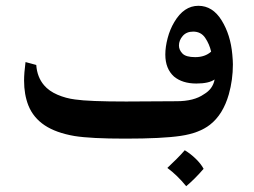

<svg xmlns="http://www.w3.org/2000/svg" viewBox="-20 -469 876 662"><path d="M781 -281Q783 -259 783 -247Q783 -194 769 -144Q749 -74 704 -39Q667 -10 603 -0.5Q539 9 412 9Q293 9 237 0Q173 -11 134 -37Q95 -63 78 -105Q63 -143 63 -191Q63 -217 68 -255L105 -245Q108 -203 132 -175Q149 -155 178 -142.5Q207 -130 239 -126Q287 -119 415 -119L589 -120Q649 -120 683 -144Q714 -162 720 -195Q700 -181 657 -181Q609 -181 580 -205Q550 -232 550 -281Q550 -307 558 -337.5Q566 -368 581 -393Q614 -449 664 -449Q713 -449 744 -399Q775 -349 781 -281ZM646 -360Q623 -360 610 -345Q597 -330 597 -312Q597 -297 609 -284.5Q621 -272 653 -272Q687 -272 708 -291Q702 -317 687.5 -338.5Q673 -360 646 -360ZM682 113Q652 148 622 173Q591 135 557 110Q572 96 589 79Q606 62 617 49Q637 61 655 78.5Q673 96 682 113Z"/></svg>

Font: Mirza SemiBold
Style: Regular
Weight: 600
Designer: Arabic design by Kourosh Beigpour, Latin design by Eduardo Tunni, engineering by Lasse Fister
Version: Version 1.0010g